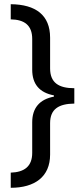

<svg xmlns="http://www.w3.org/2000/svg" viewBox="-20 -734 398 912"><path d="M333 -242V-315C259 -315 218 -341 218 -409V-555C218 -662 150 -713 31 -714V-642C96 -641 133 -614 133 -549V-403C133 -335 167 -294 236 -281V-275C168 -262 133 -221 133 -153V-8C133 57 95 84 31 86V158C145 158 218 106 218 0V-149C218 -216 259 -241 333 -242Z"/></svg>

Font: Noto Sans Thai
Style: Regular
Weight: 400
Designer: Monotype Design Team
Foundry: Monotype Imaging Inc.
Version: Version 1.901